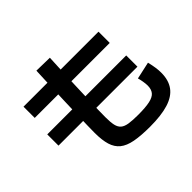

<svg xmlns="http://www.w3.org/2000/svg" viewBox="-185 -1063 1370 1370"><g transform="rotate(-45 500.0 -378.5)"><path d="M618 50Q526.7 50 465.8 38.5Q405 27 370.5 -1Q336 -29 321.4 -77Q306.7 -125 306.7 -198.7Q306.7 -221.7 307.7 -269Q308.7 -316.3 310.7 -380.3Q312.7 -444.3 315.2 -517.2Q317.7 -590 320.7 -664.5Q323.7 -739 326.7 -806.7L460 -804Q457 -744.3 454 -676Q451 -607.7 448.5 -539Q446 -470.3 444 -408.3Q442 -346.3 441 -297.7Q440 -249 440 -221.3Q440 -172.6 446.6 -142.8Q453.3 -113 471.8 -97Q490.3 -81 525.8 -75.5Q561.3 -70 618 -70Q692.4 -70 735 -79.3Q777.7 -88.6 795.5 -110.6Q813.4 -132.7 813.4 -170.3Q813.4 -188 809.1 -213.5Q804.7 -239 799.7 -255.3L930 -284Q939 -245.3 942.8 -219Q946.7 -192.7 946.7 -166.7Q946.7 -91.3 911.8 -43.3Q877 4.7 804.2 27.3Q731.3 50 618 50ZM60 -317V-430.3H856.7V-317ZM80 -576.7V-690H836.7V-576.7Z"/></g></svg>

Font: M PLUS 1 Thin
Style: Regular
Weight: 100
Designer: Coji Morishita
Foundry: UNDERFOREST DESIGN
Version: Version 1.001